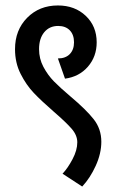

<svg xmlns="http://www.w3.org/2000/svg" viewBox="-20 -673 426 703"><path d="M239 -319Q295 -272 323 -236.5Q351 -201 351 -154Q351 -111 330.5 -66Q310 -21 281 10L209 -37Q228 -57 245.5 -90Q263 -123 263 -152Q263 -178 242 -202Q221 -226 177 -264Q131 -304 103.5 -333Q76 -362 55.5 -402.5Q35 -443 35 -493Q35 -563 79.5 -608Q124 -653 192 -653Q254 -653 294 -615Q334 -577 334 -518Q334 -466 302 -429Q270 -392 218 -385L192 -459Q220 -459 235.5 -475Q251 -491 251 -518Q251 -546 235.5 -562Q220 -578 193 -578Q161 -578 142 -555Q123 -532 123 -493Q123 -458 139 -428Q155 -398 177.5 -375Q200 -352 239 -319Z"/></svg>

Font: Akshar
Style: Regular
Weight: 400
Designer: Tall Chai
Foundry: Tall Chai
Version: Version 1.000